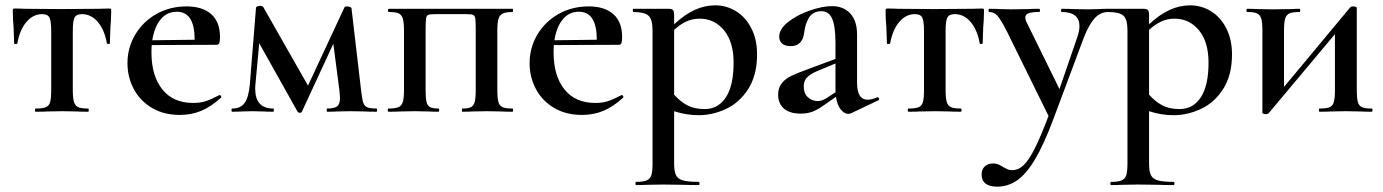

<svg xmlns="http://www.w3.org/2000/svg" viewBox="-20 -419 5187 720"><path d="M114 -12Q140 -12 152 -17Q164 -22 168 -36.5Q172 -51 172 -81V-303Q172 -340 165.5 -353Q159 -366 138 -366Q104 -366 79 -336.5Q54 -307 45 -256Q44 -254 38.5 -254Q33 -254 33 -256L31 -316Q30 -327 29 -342.5Q28 -358 28 -378Q28 -384 29 -385.5Q30 -387 36 -387Q57 -387 74 -386L210 -385L349 -386Q367 -387 389 -387Q395 -387 396 -385.5Q397 -384 397 -378Q397 -358 396 -342.5Q395 -327 394 -316L392 -256Q392 -254 387 -254Q382 -254 381 -256Q372 -307 347 -336.5Q322 -366 287 -366Q266 -366 259.5 -353Q253 -340 253 -303V-81Q253 -51 257.5 -36.5Q262 -22 273.5 -17Q285 -12 310 -12Q313 -12 313 -6Q313 0 310 0Q283 0 268 -1L214 -2L158 -1Q142 0 114 0Q111 0 111 -6Q111 -12 114 -12Z M804 -63Q806 -63 808.5 -59Q811 -55 809 -53Q772 -19 735 -3.5Q698 12 655 12Q594 12 549.5 -14.5Q505 -41 481.5 -85.5Q458 -130 458 -182Q458 -240 487 -289Q516 -338 566.5 -366.5Q617 -395 680 -395Q739 -395 772 -366Q805 -337 805 -280Q805 -265 802.5 -258Q800 -251 793 -251L549 -250Q548 -241 548 -222Q548 -135 588.5 -84Q629 -33 704 -33Q732 -33 751.5 -39.5Q771 -46 802 -62ZM551 -268 710 -270Q710 -375 643 -375Q606 -375 582.5 -346.5Q559 -318 551 -268Z M1392 0Q1364 0 1348 -1L1294 -2L1243 -1Q1230 0 1207 0Q1205 0 1205 -6Q1205 -12 1207 -12Q1233 -12 1244 -20Q1255 -28 1255 -53Q1255 -58 1253 -78L1230 -255L1112 0Q1111 4 1104 4Q1099 4 1096 0L952 -257L938 -104Q937 -98 937 -86Q937 -12 1005 -12Q1007 -12 1007 -6Q1007 0 1005 0Q982 0 969 -1L927 -2L885 -1Q873 0 851 0Q848 0 848 -6Q848 -12 851 -12Q883 -12 898 -34Q913 -56 917 -104L940 -390Q940 -393 945 -395Q950 -397 956 -397Q964 -397 967 -393L1135 -98L1272 -392Q1274 -395 1281 -395Q1286 -395 1291.5 -393Q1297 -391 1298 -389L1334 -81Q1338 -47 1342 -34.5Q1346 -22 1356.5 -17Q1367 -12 1392 -12Q1394 -12 1394 -6Q1394 0 1392 0Z M1902 0Q1875 0 1860 -1L1805 -2L1754 -1Q1739 0 1714 0Q1712 0 1712 -6Q1712 -12 1714 -12Q1736 -12 1746 -17Q1756 -22 1760 -36.5Q1764 -51 1764 -81V-305Q1764 -338 1762.5 -349Q1761 -360 1754.5 -363Q1748 -366 1728 -366H1612Q1592 -366 1585.5 -363Q1579 -360 1577.5 -348.5Q1576 -337 1576 -303V-81Q1576 -51 1579.5 -36.5Q1583 -22 1593 -17Q1603 -12 1624 -12Q1627 -12 1627 -6Q1627 0 1624 0Q1600 0 1586 -1L1536 -2L1480 -1Q1465 0 1437 0Q1434 0 1434 -6Q1434 -12 1437 -12Q1462 -12 1474 -17Q1486 -22 1490.5 -36.5Q1495 -51 1495 -81V-305Q1495 -335 1490.5 -349.5Q1486 -364 1474.5 -369Q1463 -374 1438 -374Q1435 -374 1435 -380Q1435 -386 1438 -386H1902Q1904 -386 1904 -380Q1904 -374 1902 -374Q1877 -374 1865 -368Q1853 -362 1849 -347.5Q1845 -333 1845 -303V-81Q1845 -51 1849 -36.5Q1853 -22 1865 -17Q1877 -12 1902 -12Q1904 -12 1904 -6Q1904 0 1902 0Z M2312 -63Q2314 -63 2316.5 -59Q2319 -55 2317 -53Q2280 -19 2243 -3.5Q2206 12 2163 12Q2102 12 2057.5 -14.5Q2013 -41 1989.5 -85.5Q1966 -130 1966 -182Q1966 -240 1995 -289Q2024 -338 2074.5 -366.5Q2125 -395 2188 -395Q2247 -395 2280 -366Q2313 -337 2313 -280Q2313 -265 2310.5 -258Q2308 -251 2301 -251L2057 -250Q2056 -241 2056 -222Q2056 -135 2096.5 -84Q2137 -33 2212 -33Q2240 -33 2259.5 -39.5Q2279 -46 2310 -62ZM2059 -268 2218 -270Q2218 -375 2151 -375Q2114 -375 2090.5 -346.5Q2067 -318 2059 -268Z M2508 -2V194Q2508 224 2515 238Q2522 252 2541 257.5Q2560 263 2601 263Q2603 263 2603 269Q2603 275 2601 275Q2564 275 2543 274L2467 273L2407 274Q2391 275 2365 275Q2363 275 2363 269Q2363 263 2365 263Q2392 263 2405 257.5Q2418 252 2422.5 238Q2427 224 2427 194V-305Q2427 -347 2411.5 -360.5Q2396 -374 2355 -374Q2353 -374 2353 -380Q2353 -386 2355 -386H2487Q2500 -386 2504 -381Q2508 -376 2508 -362V-328Q2548 -365 2585.5 -382Q2623 -399 2662 -399Q2704 -399 2740 -377Q2776 -355 2797.5 -313Q2819 -271 2819 -215Q2819 -137 2786 -85.5Q2753 -34 2702.5 -10.5Q2652 13 2600 13Q2553 13 2508 -2ZM2508 -307V-64Q2531 -38 2557.5 -24Q2584 -10 2623 -10Q2673 -10 2702 -54Q2731 -98 2731 -184Q2731 -262 2695 -305.5Q2659 -349 2604 -349Q2577 -349 2554 -338.5Q2531 -328 2508 -307Z M3271 -54Q3275 -54 3276.5 -49.5Q3278 -45 3274 -43L3171 6Q3165 8 3161 8Q3146 8 3132.5 -9Q3119 -26 3115 -56L3069 -24Q3045 -7 3026 0Q3007 7 2983 7Q2941 7 2919.5 -12Q2898 -31 2898 -64Q2898 -91 2912.5 -108Q2927 -125 2948.5 -135Q2970 -145 3016 -162L3113 -198V-258Q3113 -321 3100.5 -349Q3088 -377 3061 -377Q3028 -377 3013.5 -352.5Q2999 -328 2996 -298Q2990 -246 2945 -246Q2923 -246 2912.5 -256Q2902 -266 2902 -282Q2902 -310 2935.5 -336.5Q2969 -363 3016.5 -379.5Q3064 -396 3100 -396Q3143 -396 3168.5 -368.5Q3194 -341 3194 -289V-108Q3194 -45 3234 -45Q3248 -45 3269 -54ZM3113 -73V-82V-181L3053 -156Q3027 -146 3010.5 -132.5Q2994 -119 2994 -94Q2994 -69 3009.5 -54.5Q3025 -40 3047 -40Q3064 -40 3084 -54Z M3387 -12Q3413 -12 3425 -17Q3437 -22 3441 -36.5Q3445 -51 3445 -81V-303Q3445 -340 3438.5 -353Q3432 -366 3411 -366Q3377 -366 3352 -336.5Q3327 -307 3318 -256Q3317 -254 3311.5 -254Q3306 -254 3306 -256L3304 -316Q3303 -327 3302 -342.5Q3301 -358 3301 -378Q3301 -384 3302 -385.5Q3303 -387 3309 -387Q3330 -387 3347 -386L3483 -385L3622 -386Q3640 -387 3662 -387Q3668 -387 3669 -385.5Q3670 -384 3670 -378Q3670 -358 3669 -342.5Q3668 -327 3667 -316L3665 -256Q3665 -254 3660 -254Q3655 -254 3654 -256Q3645 -307 3620 -336.5Q3595 -366 3560 -366Q3539 -366 3532.5 -353Q3526 -340 3526 -303V-81Q3526 -51 3530.5 -36.5Q3535 -22 3546.5 -17Q3558 -12 3583 -12Q3586 -12 3586 -6Q3586 0 3583 0Q3556 0 3541 -1L3487 -2L3431 -1Q3415 0 3387 0Q3384 0 3384 -6Q3384 -12 3387 -12Z M4136 -374Q4106 -374 4084.5 -350Q4063 -326 4044 -277L3930 28Q3894 124 3861 179Q3828 234 3794 257.5Q3760 281 3719 281Q3691 281 3676 269.5Q3661 258 3661 235Q3661 216 3673 205Q3685 194 3703 194Q3715 194 3722.5 197Q3730 200 3741 207Q3752 213 3758.5 216Q3765 219 3776 219Q3799 219 3818.5 200.5Q3838 182 3860 138.5Q3882 95 3912 16L3755 -303Q3732 -347 3720 -360.5Q3708 -374 3689 -374Q3687 -374 3687 -380Q3687 -386 3689 -386Q3715 -386 3729 -385L3768 -384L3836 -385Q3851 -386 3877 -386Q3880 -386 3880 -380Q3880 -374 3877 -374Q3850 -374 3837.5 -369.5Q3825 -365 3825 -353Q3825 -344 3830 -335L3953 -85L4019 -277Q4028 -303 4028 -321Q4028 -374 3961 -374Q3959 -374 3959 -380Q3959 -386 3961 -386Q3988 -386 4002 -385L4062 -384L4101 -385Q4112 -386 4136 -386Q4138 -386 4138 -380Q4138 -374 4136 -374Z M4289 -2V194Q4289 224 4296 238Q4303 252 4322 257.5Q4341 263 4382 263Q4384 263 4384 269Q4384 275 4382 275Q4345 275 4324 274L4248 273L4188 274Q4172 275 4146 275Q4144 275 4144 269Q4144 263 4146 263Q4173 263 4186 257.5Q4199 252 4203.5 238Q4208 224 4208 194V-305Q4208 -347 4192.5 -360.5Q4177 -374 4136 -374Q4134 -374 4134 -380Q4134 -386 4136 -386H4268Q4281 -386 4285 -381Q4289 -376 4289 -362V-328Q4329 -365 4366.5 -382Q4404 -399 4443 -399Q4485 -399 4521 -377Q4557 -355 4578.5 -313Q4600 -271 4600 -215Q4600 -137 4567 -85.5Q4534 -34 4483.5 -10.5Q4433 13 4381 13Q4334 13 4289 -2ZM4289 -307V-64Q4312 -38 4338.5 -24Q4365 -10 4404 -10Q4454 -10 4483 -54Q4512 -98 4512 -184Q4512 -262 4476 -305.5Q4440 -349 4385 -349Q4358 -349 4335 -338.5Q4312 -328 4289 -307Z M5124 0Q5097 0 5082 -1L5028 -2L4971 -1Q4955 0 4928 0Q4926 0 4926 -6Q4926 -12 4928 -12Q4954 -12 4966 -17Q4978 -22 4982 -36.5Q4986 -51 4986 -81V-291L4738 5Q4735 9 4727 9Q4722 9 4718 7.5Q4714 6 4714 4V-305Q4714 -335 4709.5 -349.5Q4705 -364 4693.5 -369Q4682 -374 4657 -374Q4654 -374 4654 -380Q4654 -386 4657 -386Q4680 -386 4693 -385L4753 -384L4827 -385Q4838 -386 4853 -386Q4856 -386 4856 -380Q4856 -374 4853 -374Q4828 -374 4816 -369Q4804 -364 4799.5 -349.5Q4795 -335 4795 -305V-93L5043 -391Q5046 -395 5054 -395Q5059 -395 5063.5 -393.5Q5068 -392 5068 -390V-81Q5068 -51 5072 -36.5Q5076 -22 5087.5 -17Q5099 -12 5124 -12Q5127 -12 5127 -6Q5127 0 5124 0Z"/></svg>

Font: Cormorant Garamond SemiBold
Style: Regular
Weight: 600
Designer: Christian Thalmann (Catharsis Fonts)
Version: Version 3.000